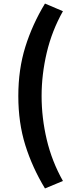

<svg xmlns="http://www.w3.org/2000/svg" viewBox="-20 -857 429 1080"><path d="M233 203Q162 86 122.5 -40Q83 -166 83 -317Q83 -467 122.5 -593.5Q162 -720 233 -837L334 -794Q272 -684 243 -561Q214 -438 214 -317Q214 -194 243 -71.5Q272 51 334 161Z"/></svg>

Font: Noto Sans SC ExtraBold
Style: Regular
Weight: 800
Designer: Ryoko NISHIZUKA 西塚涼子 (kana, bopomofo & ideographs); Paul D. Hunt (Latin, Greek & Cyrillic); Sandoll Communications 산돌커뮤니
Foundry: Adobe
Version: Version 2.004-H2;hotconv 1.0.118;makeotfexe 2.5.65603